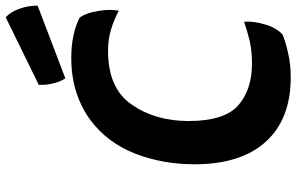

<svg xmlns="http://www.w3.org/2000/svg" viewBox="-200 -800 1024 663"><g transform="rotate(-90 311.5 -469.0)"><path d="M567.4 -137.7Q537.1 -127 501 -118.2Q464.8 -110.4 421.9 -110.4Q334 -110.4 279.3 -157.2Q224.6 -205.1 224.6 -329.1Q224.6 -444.3 281.2 -525.4Q336.9 -607.4 466.8 -607.4Q508.8 -607.4 542 -596.7Q574.2 -586.9 605.5 -570.3Q608.4 -585 608.4 -602.5Q608.4 -621.1 604.5 -641.6Q598.6 -681.6 582 -705.1Q554.7 -719.7 520.5 -726.6Q485.4 -734.4 443.4 -734.4Q377 -734.4 323.2 -716.8Q269.5 -699.2 227.5 -668Q150.4 -610.4 112.3 -514.6Q75.2 -418.9 75.2 -309.6Q75.2 -148.4 153.3 -62.5Q231.4 23.4 375 23.4Q420.9 23.4 458 14.6Q495.1 6.8 523.4 -4.9Q547.9 -27.3 558.6 -67.4Q570.3 -107.4 567.4 -137.7ZM349.6 -846.7Q349.6 -841.8 349.6 -835.9Q349.6 -816.4 354.5 -796.9Q360.4 -771.5 372.1 -754.9Q456.1 -787.1 623 -850.6Q623 -883.8 612.3 -913.1Q602.5 -942.4 583 -960.9Q504.9 -922.9 349.6 -846.7Z"/></g></svg>

Font: cl
Style: Bold Italic
Weight: 400
Designer: Mitja Miklavcic
Version: Version 7.504; 2011; Build 1022